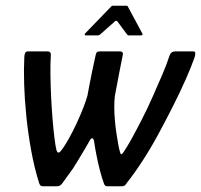

<svg xmlns="http://www.w3.org/2000/svg" viewBox="-20 -652 704 672"><path d="M131 0Q125 0 122 -2.5Q119 -5 117 -11Q100 -65 89 -126Q78 -187 72 -246.5Q66 -306 64.5 -358Q63 -410 65 -449Q65 -459 67.5 -465.5Q70 -472 77 -472H147Q158 -472 158 -461Q156 -430 156.5 -391Q157 -352 159 -311.5Q161 -271 164 -234.5Q167 -198 170.5 -170Q174 -142 177 -129Q182 -109 194 -125Q206 -140 220.5 -166Q235 -192 248.5 -221Q262 -250 272 -276Q282 -302 286 -317Q289 -334 293 -354.5Q297 -375 301 -395Q305 -415 309 -432.5Q313 -450 315 -460Q317 -472 327 -472H401Q405 -472 408 -469.5Q411 -467 410 -461Q405 -437 398 -400.5Q391 -364 382 -316Q380 -300 380 -278Q380 -256 382 -232Q384 -208 387.5 -185.5Q391 -163 394 -146Q397 -129 400 -120Q403 -105 412 -119Q424 -136 440.5 -166Q457 -196 476 -233Q495 -270 513 -310.5Q531 -351 547.5 -389.5Q564 -428 574 -459Q579 -472 593 -472H657Q663 -472 663.5 -466.5Q664 -461 661 -451Q649 -417 629.5 -373Q610 -329 585.5 -280.5Q561 -232 534.5 -183Q508 -134 479.5 -90Q451 -46 424 -12Q420 -5 416 -2.5Q412 0 406 0H357Q351 0 348.5 -2Q346 -4 344 -9Q337 -28 330 -54.5Q323 -81 317.5 -109.5Q312 -138 309 -159Q307 -168 302.5 -168Q298 -168 294 -160Q287 -148 277 -130.5Q267 -113 256 -95.5Q245 -78 236 -63Q226 -49 215 -34Q204 -19 197 -9Q194 -5 189.5 -2.5Q185 0 180 0ZM280 -528Q277 -528 276.5 -530.5Q276 -533 278 -535L368 -628Q371 -632 376 -632H422Q427 -632 428 -628L478 -535Q480 -533 478.5 -530.5Q477 -528 473 -528H431Q427 -528 425 -531L391 -577Q387 -582 382 -577L330 -531Q326 -528 322 -528Z"/></svg>

Font: Glory Medium
Style: Italic
Weight: 500
Italic angle: -12°
Version: Version 1.011